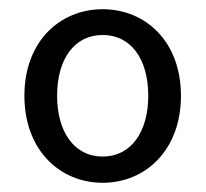

<svg xmlns="http://www.w3.org/2000/svg" viewBox="-20 -829 447 417"><path d="M203 -432C295 -432 373 -502 373 -621C373 -740 295 -809 203 -809C111 -809 33 -740 33 -621C33 -502 111 -432 203 -432ZM203 -489C141 -489 104 -543 104 -621C104 -700 141 -753 203 -753C265 -753 302 -700 302 -621C302 -543 265 -489 203 -489Z"/></svg>

Font: Squished Noto Sans CJK JP Regular
Style: Regular
Weight: 400
Designer: Ryoko NISHIZUKA (kana & ideographs); Paul D. Hunt (Latin, Greek & Cyrillic); Wenlong ZHANG (bopomofo); Sandoll Communica
Foundry: Adobe Systems Incorporated
Version: Version 1.004;PS 1.004;hotconv 1.0.82;makeotf.lib2.5.63406